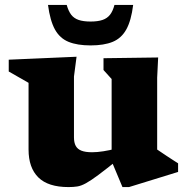

<svg xmlns="http://www.w3.org/2000/svg" viewBox="-20 -747 762 780"><path d="M280.5 -189Q280.5 -167.5 287.8 -154.2Q295 -141 311 -134.8Q327 -128.5 354 -128.5Q375 -128.5 400.2 -132.5Q425.5 -136.5 450.5 -143L460 -99Q410 -59 379.5 -36.2Q349 -13.5 329.5 -2.8Q310 8 294.2 10.5Q278.5 13 258.5 13Q175.5 13 135.8 -26.2Q96 -65.5 96 -139.5V-410.5L15.5 -456.5V-504.5L291 -516.5L280.5 -436ZM477.5 13 433.5 -92V-426L400.5 -462.5V-510.5L622.5 -513.5L618.5 -431.5V-139.5Q623 -136.5 633.8 -129.2Q644.5 -122 657.5 -113.2Q670.5 -104.5 682.8 -96.8Q695 -89 703.5 -83.5V-48.5L504 13ZM348 -659.5Q377.5 -659.5 396.5 -666Q415.5 -672.5 427 -687.2Q438.5 -702 445 -727H521Q513 -663 493 -627.2Q473 -591.5 437.8 -577Q402.5 -562.5 348 -562.5Q294 -562.5 258.5 -577Q223 -591.5 203.2 -627.2Q183.5 -663 175 -727H251Q258 -702 269.2 -687.2Q280.5 -672.5 299.5 -666Q318.5 -659.5 348 -659.5Z"/></svg>

Font: Newsreader 7pt
Style: Bold
Weight: 700
Designer: Hugues Gentile
Foundry: Production Type
Version: Version 1.003